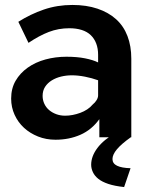

<svg xmlns="http://www.w3.org/2000/svg" viewBox="-20 -554 614 775"><path d="M381 0V-73Q350 -30 304.5 -10Q259 10 204 10Q166 10 133.5 -3Q101 -16 77 -38Q53 -60 39 -90.5Q25 -121 25 -156Q25 -197 43 -228Q61 -259 92 -281Q123 -303 163.5 -314Q204 -325 248 -325Q291 -325 323.5 -318.5Q356 -312 376 -302V-333Q376 -358 368.5 -378Q361 -398 346.5 -412Q332 -426 310 -433Q288 -440 260 -440Q216 -440 177 -425Q138 -410 95 -381L54 -466Q103 -497 157 -515.5Q211 -534 272 -534Q329 -534 373.5 -519Q418 -504 448.5 -476.5Q479 -449 494.5 -408.5Q510 -368 510 -317V0ZM354 -132Q364 -140 370 -150Q376 -160 376 -169V-230Q351 -239 323 -244.5Q295 -250 270 -250Q248 -250 227 -245Q206 -240 189 -229.5Q172 -219 162 -203.5Q152 -188 152 -167Q152 -150 159 -135Q166 -120 178.5 -109.5Q191 -99 207.5 -93Q224 -87 243 -87Q258 -87 273.5 -90Q289 -93 304 -98.5Q319 -104 332 -112.5Q345 -121 354 -132ZM348 111Q348 77 373 43.5Q398 10 450 -20H492L508 0Q470 27 452 48.5Q434 70 434 88Q434 106 452.5 115Q471 124 507 125L481 201Q443 197 417.5 188.5Q392 180 377 168Q362 156 355 141Q348 126 348 111Z"/></svg>

Font: Rising Sun
Style: Bold
Weight: 700
Designer: Matt McInerney, Pablo Impallari, Rodrigo Fuenzalida (Raleway font), Stephen Hutchings (Greek), Cristiano Sobral (main ch
Foundry: The Rising Sun Project Authors
Version: Version 4.327; ttfautohint (v1.8.4.7-5d5b-dirty)